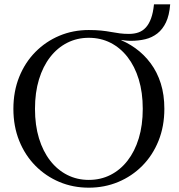

<svg xmlns="http://www.w3.org/2000/svg" viewBox="-20 -859 828 889"><path d="M391 -26Q446 -26 491.5 -49Q537 -72 570.5 -115Q604 -158 622.5 -218.5Q641 -279 641 -355Q641 -431 622.5 -491.5Q604 -552 570.5 -595Q537 -638 491.5 -661Q446 -684 391 -684Q337 -684 291.5 -661Q246 -638 212.5 -595Q179 -552 160.5 -491.5Q142 -431 142 -355Q142 -279 160.5 -218.5Q179 -158 212.5 -115Q246 -72 291.5 -49Q337 -26 391 -26ZM542 -663 518 -682Q566 -665 606.5 -636Q647 -607 677.5 -566Q708 -525 724.5 -472.5Q741 -420 741 -355Q741 -274 714 -207Q687 -140 639 -91.5Q591 -43 527.5 -16.5Q464 10 391 10Q318 10 255 -16.5Q192 -43 144 -91.5Q96 -140 69 -207Q42 -274 42 -355Q42 -436 69 -503Q96 -570 144 -618.5Q192 -667 255 -693.5Q318 -720 391 -720Q423 -720 448 -717.5Q473 -715 494 -711Q515 -707 535 -704.5Q555 -702 577 -702Q602 -702 621.5 -709Q641 -716 655.5 -732Q670 -748 679.5 -774Q689 -800 693 -839H768Q764 -788 748.5 -755.5Q733 -723 708.5 -704Q684 -685 653 -677.5Q622 -670 586 -670Q573 -670 560 -671.5Q547 -673 535.5 -675Q524 -677 514 -679.5Q504 -682 498 -684L542 -682Z"/></svg>

Font: Roboto Serif 144pt
Style: Regular
Weight: 400
Version: Version 1.008